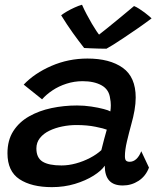

<svg xmlns="http://www.w3.org/2000/svg" viewBox="-20 -780 688 810"><path d="M199 9.5Q113 9.5 62.2 -24Q11.5 -57.5 11.5 -133.5Q11.5 -188.5 36.2 -227Q61 -265.5 103 -289.2Q145 -313 197.2 -324Q249.5 -335 305 -335Q335.5 -335 365.2 -330.5Q395 -326 416.8 -320.2Q438.5 -314.5 445.5 -310Q447.5 -321.5 447.5 -336.2Q447.5 -351 444.5 -365Q440 -402.5 408.5 -420Q377 -437.5 328.5 -437.5Q293.5 -437.5 260.8 -427Q228 -416.5 201.8 -399Q175.5 -381.5 157.5 -361L80 -423Q125.5 -471 197 -502Q268.5 -533 349 -533Q443 -533 497.8 -494Q552.5 -455 552.5 -368.5Q552.5 -343.5 547.5 -314.5Q542.5 -285.5 534 -256Q524 -219.5 515.5 -183.5Q507 -147.5 507 -121Q507 -106.5 512.2 -102Q517.5 -97.5 527 -97.5Q542.5 -97.5 555 -109Q567.5 -120.5 576 -142L608.5 -73Q595 -37 564.8 -17.2Q534.5 2.5 498 2.5Q459.5 2.5 440.8 -18.2Q422 -39 422 -81Q408 -60 374.8 -39Q341.5 -18 296 -4.2Q250.5 9.5 199 9.5ZM239.5 -82Q269 -82 300.2 -90.5Q331.5 -99 359.8 -113.8Q388 -128.5 407.5 -146.5Q414 -172 419.5 -193.5Q425 -215 430.5 -233Q418.5 -238 383 -245.2Q347.5 -252.5 302 -252.5Q272.5 -252.5 242.8 -246.5Q213 -240.5 188.2 -228.5Q163.5 -216.5 148.5 -197.8Q133.5 -179 133.5 -153.5Q133.5 -114.5 159.5 -98.2Q185.5 -82 239.5 -82ZM545.5 -754.5Q555.5 -750.5 567.2 -743Q579 -735.5 590 -727.2Q601 -719 609 -712Q617 -705 619.5 -702.5Q589 -679.5 559.2 -659Q529.5 -638.5 504 -621.5Q478.5 -604.5 459 -592.2Q439.5 -580 429 -574.5Q415.5 -574.5 397.5 -575Q379.5 -575.5 362.8 -576.2Q346 -577 335 -577.5Q311 -608 287 -641.5Q263 -675 238 -715.5Q247.5 -723 262.5 -731.8Q277.5 -740.5 294.5 -748.2Q311.5 -756 326 -760Q334.5 -740.5 345.5 -719.8Q356.5 -699 367.5 -680.2Q378.5 -661.5 387.5 -648.2Q396.5 -635 401 -630.5H393.5Q405.5 -639.5 431.5 -660.5Q457.5 -681.5 488.2 -706.8Q519 -732 545.5 -754.5Z"/></svg>

Font: Grandstander Thin Medium
Style: Italic
Weight: 500
Italic angle: -15°
Version: Version 1.200